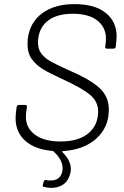

<svg xmlns="http://www.w3.org/2000/svg" viewBox="-20 -728 604 935"><path d="M286 8Q281 8 284 13Q325 53 325 95Q325 111 319 127Q308 159 284 173Q260 187 230 187Q212 187 194 182Q186 181 189 170L193 156Q196 146 206 149Q213 151 227 151Q270 151 282 113Q285 103 285 92Q285 49 240 9Q240 7 236 7Q151 0 103.5 -42Q56 -84 56 -151Q56 -166 57 -174L61 -207Q63 -217 72 -217H102Q107 -217 109.5 -214Q112 -211 111 -207L107 -177Q106 -171 106 -160Q106 -105 150.5 -72Q195 -39 275 -39Q362 -39 410 -78.5Q458 -118 458 -186Q458 -232 420.5 -264.5Q383 -297 290 -340Q224 -370 190 -390.5Q156 -411 135 -440Q114 -469 114 -513Q114 -529 115 -537Q125 -619 185.5 -663.5Q246 -708 343 -708Q441 -708 494.5 -665.5Q548 -623 548 -550Q548 -542 546 -524L544 -501Q543 -497 540 -494Q537 -491 533 -491H501Q496 -491 493.5 -494Q491 -497 492 -501L495 -521Q496 -527 496 -539Q496 -595 454 -628Q412 -661 334 -661Q260 -661 216.5 -629.5Q173 -598 166 -539Q165 -533 165 -521Q165 -488 182 -466Q199 -444 230 -427Q261 -410 324 -382Q419 -341 464.5 -299.5Q510 -258 510 -194Q510 -109 450 -54Q390 1 286 8Z"/></svg>

Font: Barlow Light
Style: Italic
Weight: 300
Italic angle: -7°
Designer: Jeremy Tribby
Foundry: Tribby Type
Version: Version 1.408